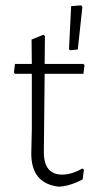

<svg xmlns="http://www.w3.org/2000/svg" viewBox="-20 -693 374 718"><path d="M284 -673 288 -667 271 -508 242 -505 238 -509 246 -670ZM199 5Q97 -7 97 -119L99 -209V-417H36L32 -422L36 -454H99L98 -545L142 -563L148 -558L147 -454H292L296 -449L292 -417H147L144 -124Q144 -40 213 -40Q248 -40 288 -63L294 -58L289 -22Q239 4 199 5Z"/></svg>

Font: Alegreya Sans SC Light
Style: Regular
Weight: 300
Designer: Juan Pablo del Peral
Foundry: Huerta Tipografica
Version: Version 2.007